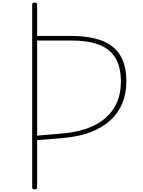

<svg xmlns="http://www.w3.org/2000/svg" viewBox="-20 -1440 1094 1474"><path d="M246 14Q236 14 231.5 10.5Q227 7 227 -1V-1405Q227 -1413 231.5 -1416.5Q236 -1420 246 -1420Q256 -1420 260.5 -1416.5Q265 -1413 265 -1405V-1164H528Q665 -1164 759 -1129Q853 -1094 901.5 -1017.5Q950 -941 950 -815Q950 -722 919 -647Q888 -572 828 -517Q768 -462 682 -428Q596 -394 486 -383Q429 -377 374.5 -372.5Q320 -368 265 -364V-1Q265 7 261 10.5Q257 14 246 14ZM265 -399Q301 -402 340 -405Q379 -408 416.5 -411.5Q454 -415 484 -418Q615 -432 710.5 -481Q806 -530 857 -613.5Q908 -697 908 -813Q908 -928 865 -997Q822 -1066 738 -1097.5Q654 -1129 528 -1129H265Z"/></svg>

Font: Playwrite BE WAL Thin
Style: Regular
Weight: 250
Version: Version 1.002